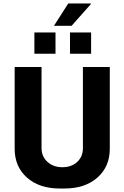

<svg xmlns="http://www.w3.org/2000/svg" viewBox="-20 -1070 713 1100"><path d="M371 -1050H500L501 -1047L390 -922H289ZM298 -884V-762H177V-884ZM502 -884V-762H381V-884ZM64 -686H218V-221Q218 -174 251.5 -143Q285 -112 337 -112Q390 -112 422.5 -142.5Q455 -173 455 -221V-686H609V-218Q609 -115 538 -52.5Q467 10 350 10H322Q205 10 134.5 -52.5Q64 -115 64 -218Z"/></svg>

Font: Chivo
Style: Bold
Weight: 700
Designer: Hector Gatti
Foundry: Omnibus-Type
Version: Version 1.007;PS 001.007;hotconv 1.0.88;makeotf.lib2.5.64775